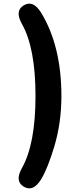

<svg xmlns="http://www.w3.org/2000/svg" viewBox="-20 -848 440 1060"><path d="M207 142Q163 213 112 183Q60 153 101 80Q176 -53 176 -318Q176 -583 101 -716Q60 -789 112 -819Q163 -849 207 -778Q319 -594 319 -318Q319 -171 280 -40Q243 83 207 142Z"/></svg>

Font: Resource Han Rounded TW Heavy
Style: Regular
Weight: 900
Designer: Cyano Hao (round all glyphs); Ryoko NISHIZUKA 西塚涼子 (kana, bopomofo & ideographs); Paul D. Hunt (Latin, Greek & Cyrillic)
Foundry: Cyano Hao
Version: 0.990